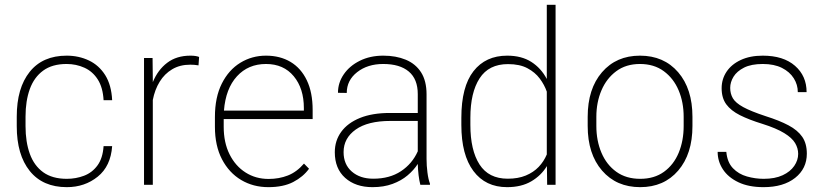

<svg xmlns="http://www.w3.org/2000/svg" viewBox="-20 -770 3445 800"><path d="M411.6 -161.1H447.3Q441.4 -77.6 387.2 -33.9Q333 9.8 258.3 9.8Q158.2 9.8 104 -57.6Q49.8 -125 49.8 -244.1V-284.2Q49.8 -403.3 103.8 -470.7Q157.7 -538.1 257.8 -538.1Q308.1 -538.1 350.3 -518.1Q392.6 -498 418.5 -456.8Q444.3 -415.5 447.3 -352.5H411.6Q408.7 -405.3 387.5 -438.7Q366.2 -472.2 331.8 -487.8Q297.4 -503.4 257.3 -503.4Q197.8 -503.4 159.9 -475.8Q122.1 -448.2 104.2 -398.9Q86.4 -349.6 86.4 -284.2V-244.1Q86.4 -178.7 104.2 -129.2Q122.1 -79.6 160.2 -52.2Q198.2 -24.9 258.3 -24.9Q296.4 -24.9 330.3 -37.8Q364.3 -50.8 386.2 -80.8Q408.2 -110.8 411.6 -161.1Z M773.4 -538.1Q796.4 -538.1 809.6 -532.7L807.1 -497.6Q790.5 -500.5 772.9 -500.5Q729.5 -500.5 697.5 -481.4Q665.5 -462.4 645.3 -429.4Q625 -396.5 616.7 -353.5V0H580.1V-528.3H615.7L616.7 -438V-427.7Q637.7 -479 676.8 -508.5Q715.8 -538.1 773.4 -538.1Z M1282.7 -273.9H912.1V-241.7Q912.1 -175.8 936.5 -127Q960.9 -78.1 1003.2 -51.3Q1045.4 -24.4 1099.1 -24.4Q1142.6 -24.4 1179.4 -38.8Q1216.3 -53.2 1246.6 -88.4L1267.6 -66.9Q1243.2 -33.2 1201.9 -11.7Q1160.6 9.8 1098.1 9.8Q1035.2 9.8 984.9 -20Q934.6 -49.8 905 -106.2Q875.5 -162.6 875.5 -241.7V-282.7Q875.5 -364.7 904.3 -421.9Q933.1 -479 981.4 -508.5Q1029.8 -538.1 1088.4 -538.1Q1147 -538.1 1190.7 -512Q1234.4 -485.8 1258.5 -435.3Q1282.7 -384.8 1282.7 -311.5ZM1088.4 -503.4Q1014.2 -503.4 967.3 -452.1Q920.4 -400.9 913.1 -309.1H1246.1V-319.8Q1246.1 -401.4 1203.9 -452.4Q1161.6 -503.4 1088.4 -503.4Z M1757.3 -107.9Q1757.3 -79.6 1761 -51.3Q1764.6 -22.9 1771.5 -4.9V0H1731.4Q1722.2 -36.6 1720.7 -86.9Q1704.1 -61 1678 -39.1Q1651.9 -17.1 1615.5 -3.7Q1579.1 9.8 1532.2 9.8Q1461.4 9.8 1418.2 -28.8Q1375 -67.4 1375 -135.7Q1375 -184.1 1401.9 -220.9Q1428.7 -257.8 1480 -278.6Q1531.2 -299.3 1604 -299.3H1720.7V-377.9Q1720.7 -440.4 1683.3 -471.9Q1646 -503.4 1576.7 -503.4Q1511.7 -503.4 1468.3 -469.5Q1424.8 -435.5 1424.8 -382.8L1388.2 -383.3Q1388.2 -425.3 1412.4 -460.4Q1436.5 -495.6 1479.2 -516.8Q1522 -538.1 1577.1 -538.1Q1629.9 -538.1 1670.7 -521.2Q1711.4 -504.4 1734.4 -468.8Q1757.3 -433.1 1757.3 -377ZM1535.2 -25.4Q1603.5 -25.4 1650.6 -56.6Q1697.8 -87.9 1720.7 -139.6V-266.1H1606.9Q1512.7 -266.1 1462.2 -230.2Q1411.6 -194.3 1411.6 -136.2Q1411.6 -85 1445.8 -55.2Q1480 -25.4 1535.2 -25.4Z M2258.3 -750H2294.9V0H2259.8L2258.8 -78.1Q2234.9 -38.6 2193.6 -14.4Q2152.3 9.8 2092.8 9.8Q2002.9 9.8 1952.6 -57.4Q1902.3 -124.5 1902.3 -249.5V-279.3Q1902.3 -408.7 1952.9 -473.4Q2003.4 -538.1 2093.3 -538.1Q2152.8 -538.1 2193.6 -512.2Q2234.4 -486.3 2258.3 -440.9ZM2095.7 -25.4Q2138.7 -25.4 2170.7 -38.6Q2202.6 -51.8 2224.4 -74.5Q2246.1 -97.2 2258.3 -126.5V-388.2Q2248.5 -416.5 2229 -442.6Q2209.5 -468.8 2177.5 -485.8Q2145.5 -502.9 2096.7 -502.9Q2016.6 -502.9 1978.3 -443.6Q1939.9 -384.3 1939.9 -279.3V-249.5Q1939.9 -144 1978 -84.7Q2016.1 -25.4 2095.7 -25.4Z M2428.7 -283.2Q2428.7 -399.9 2488.3 -469Q2547.9 -538.1 2646.5 -538.1Q2746.1 -538.1 2805.7 -469Q2865.2 -399.9 2865.2 -283.2V-245.1Q2865.2 -128.4 2805.9 -59.3Q2746.6 9.8 2647.5 9.8Q2548.3 9.8 2488.5 -59.3Q2428.7 -128.4 2428.7 -245.1ZM2464.8 -245.1Q2464.8 -183.6 2486.1 -133.5Q2507.3 -83.5 2548.1 -54.2Q2588.9 -24.9 2647.5 -24.9Q2706.1 -24.9 2746.6 -54.2Q2787.1 -83.5 2807.9 -133.5Q2828.6 -183.6 2828.6 -245.1V-283.2Q2828.6 -343.8 2807.6 -393.6Q2786.6 -443.4 2745.8 -473.4Q2705.1 -503.4 2646.5 -503.4Q2588.4 -503.4 2547.9 -473.4Q2507.3 -443.4 2486.1 -393.6Q2464.8 -343.8 2464.8 -283.2Z M3156.7 -253.9Q3101.1 -271 3063.2 -290Q3025.4 -309.1 3006.1 -335.4Q2986.8 -361.8 2986.8 -402.3Q2986.8 -440.4 3007.3 -471.2Q3027.8 -502 3066.4 -520Q3105 -538.1 3158.2 -538.1Q3244.1 -538.1 3292.5 -495.8Q3340.8 -453.6 3340.8 -386.2H3304.2Q3304.2 -417 3287.4 -443.8Q3270.5 -470.7 3238 -487.1Q3205.6 -503.4 3158.2 -503.4Q3110.4 -503.4 3080.3 -488.3Q3050.3 -473.1 3036.4 -450.4Q3022.5 -427.7 3022.5 -403.8Q3022.5 -379.4 3033.7 -360.4Q3044.9 -341.3 3076.9 -323.7Q3108.9 -306.2 3169.9 -286.1Q3227.1 -268.1 3265.4 -247.8Q3303.7 -227.5 3322.8 -199.7Q3341.8 -171.9 3341.8 -129.9Q3341.8 -67.4 3293 -28.8Q3244.1 9.8 3161.6 9.8Q3099.6 9.8 3056.9 -10.5Q3014.2 -30.8 2992.2 -64.2Q2970.2 -97.7 2970.2 -137.2H3006.3Q3010.3 -93.8 3033.9 -69.1Q3057.6 -44.4 3092.3 -34.7Q3127 -24.9 3162.1 -24.9Q3209 -24.9 3241 -39.8Q3272.9 -54.7 3289.3 -78.6Q3305.7 -102.5 3305.7 -128.9Q3305.7 -152.3 3293 -173.8Q3280.3 -195.3 3247.8 -215.3Q3215.3 -235.4 3156.7 -253.9Z"/></svg>

Font: Robert Sans ExtraLight
Style: Regular
Weight: 250
Designer: Christian Robertson (extended by Adam Twardoch)
Foundry: Google
Version: Version 12.135;April 2, 2019;FontCreator 11.5.0.2425 64-bit;